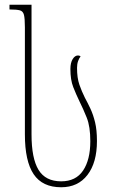

<svg xmlns="http://www.w3.org/2000/svg" viewBox="-20 -780 477 810"><path d="M238 10Q159 10 122 -45Q85 -100 85 -213V-665Q85 -702 81 -717.5Q77 -733 63.5 -736.5Q50 -740 22 -740H20V-760H113V-213Q113 -112 142.5 -63.5Q172 -15 238 -15Q300 -15 330.5 -60.5Q361 -106 361 -184Q361 -246 346 -283.5Q331 -321 315 -353Q301 -382 289 -412.5Q277 -443 277 -489Q277 -515 286.5 -530.5Q296 -546 309 -546Q316 -546 320 -542Q314 -535 309.5 -522.5Q305 -510 305 -494Q305 -451 315 -422.5Q325 -394 338 -368Q350 -346 361.5 -321.5Q373 -297 381 -264.5Q389 -232 389 -185Q389 -94 349 -42Q309 10 238 10Z"/></svg>

Font: Noto Serif Georgian ExtraCondensed Thin
Style: Regular
Weight: 100
Width: 2
Designer: Monotype Design Team, Akaki Razmadze
Foundry: Google LLC
Version: Version 2.003; ttfautohint (v1.8.4.7-5d5b)